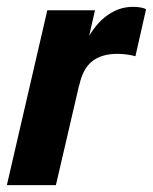

<svg xmlns="http://www.w3.org/2000/svg" viewBox="-27 -540 446 560"><path d="M-7 0 111 -510H250L222 -387H226L136 0ZM204 -290 213 -397Q242 -461 279.5 -490.5Q317 -520 360 -520Q371 -520 381.5 -518.5Q392 -517 399 -513L368 -376Q358 -379 343 -381Q328 -383 316 -383Q269 -383 241.5 -361Q214 -339 204 -290Z"/></svg>

Font: Instrument Sans SemiCondensed
Style: Bold Italic
Weight: 700
Width: 4
Italic angle: -13°
Designer: Rodrigo Fuenzalida
Foundry: fragTYPE
Version: Version 1.000;gftools[0.9.28]